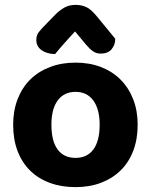

<svg xmlns="http://www.w3.org/2000/svg" viewBox="-20 -753 620 788"><path d="M545 -241Q545 -182 527 -134.5Q509 -87 475.5 -54Q442 -21 395 -3Q348 15 290 15Q232 15 184.5 -2.5Q137 -20 103.5 -53Q70 -86 52 -133.5Q34 -181 34 -241Q34 -299 52.5 -346.5Q71 -394 104.5 -427Q138 -460 185.5 -478Q233 -496 290 -496Q347 -496 394 -478Q441 -460 474.5 -426.5Q508 -393 526.5 -346Q545 -299 545 -241ZM290 -376Q243 -376 217 -341Q191 -306 191 -241Q191 -174 216.5 -139.5Q242 -105 290 -105Q338 -105 363.5 -140Q389 -175 389 -241Q389 -305 363 -340.5Q337 -376 290 -376ZM288 -624Q275 -610 264.5 -598.5Q254 -587 244.5 -576Q235 -565 225.5 -554.5Q216 -544 206 -531Q171 -532 150 -547.5Q129 -563 129 -589Q129 -608 139 -621Q149 -634 169 -654L208 -694Q225 -711 244.5 -722Q264 -733 290 -733Q314 -733 334 -724Q354 -715 379 -684L453 -594Q453 -569 438 -551Q423 -533 393 -533Q375 -533 361 -543Q347 -553 333 -570Z"/></svg>

Font: Baloo Chettan 2
Style: Bold
Weight: 700
Designer: Maithili Shingre, Unnati Kotecha and Ek Type
Foundry: Ek Type
Version: Version 1.640;hotconv 1.0.111;makeotfexe 2.5.65597; ttfautoh